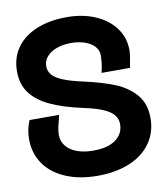

<svg xmlns="http://www.w3.org/2000/svg" viewBox="-83 -800 766 879"><g transform="rotate(-10 300.0 -360.0)"><path d="M19.5 -209Q19.5 -255 37 -295H174.5Q165.5 -261 161.2 -240.8Q157 -220.5 157 -205Q157 -175 174.8 -152.8Q192.5 -130.5 225 -118.5Q257.5 -106.5 301 -106.5Q368.5 -106.5 405.2 -133.2Q442 -160 442 -205Q442 -228.5 428.2 -246.5Q414.5 -264.5 382 -279.2Q349.5 -294 293 -306Q197 -326.5 137 -355.2Q77 -384 48 -425Q19 -466 19 -524Q19 -587 51.8 -633.2Q84.5 -679.5 145 -704.5Q205.5 -729.5 286.5 -729.5Q360.5 -729.5 418.8 -704.2Q477 -679 510 -634Q543 -589 543 -531Q543 -519.5 540.5 -502.2Q538 -485 531.5 -450.5H399Q405.5 -476.5 407.5 -494.5Q409.5 -512.5 409.5 -531Q409.5 -554.5 393.2 -572.2Q377 -590 348.5 -599.8Q320 -609.5 284.5 -609.5Q247.5 -609.5 218 -598.8Q188.5 -588 171.8 -568.8Q155 -549.5 155 -524Q155 -501.5 169 -484.5Q183 -467.5 216.8 -453.2Q250.5 -439 310 -426Q395.5 -407 453.2 -383.5Q511 -360 547.5 -317.8Q584 -275.5 584 -209Q584 -142.5 549 -92.8Q514 -43 449.8 -16.2Q385.5 10.5 301 10.5Q216.5 10.5 152.8 -16.5Q89 -43.5 54.2 -93.2Q19.5 -143 19.5 -209Z"/></g></svg>

Font: JuliaMono ExtraBold
Style: Regular
Weight: 800
Monospace: yes
Designer: cormullion
Foundry: corm
Version: Version 0.055; ttfautohint (v1.8.4)